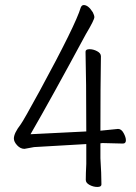

<svg xmlns="http://www.w3.org/2000/svg" viewBox="-20 -730 540 761"><path d="M366 11Q350 11 335 3Q320 -5 320 -17Q320 -42 322 -80V-159L115 -147L77 -140Q61 -140 48 -154Q35 -168 35 -181Q35 -202 62 -237Q72 -250 137 -369Q280 -632 300 -700Q304 -710 312 -710Q330 -710 348 -681Q354 -669 354 -662Q354 -651 320 -594Q182 -338 101 -198L322 -209Q322 -418 319 -525Q319 -535 335 -535Q350 -535 365 -527Q380 -519 380 -507Q378 -389 378 -212L448 -219Q461 -219 470 -202.5Q479 -186 479 -174Q479 -161 467 -161L386 -163L378 -162V-103Q382 -41 382 1Q382 11 366 11Z"/></svg>

Font: LXGW WenKai Mono TC Light
Style: Regular
Weight: 300
Designer: LXGW / Fontworks Inc.
Foundry: LXGW / Fontworks Inc.
Version: Version 1.330